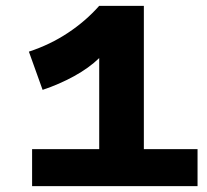

<svg xmlns="http://www.w3.org/2000/svg" viewBox="-20 -638 711 658"><path d="M657 -127V0H90V-127H320V-439Q285 -405 234 -377Q183 -349 126 -330L79 -461Q152 -485 213 -525.5Q274 -566 320 -618H473V-127Z"/></svg>

Font: BioRhyme Expanded ExtraBold
Style: Regular
Weight: 800
Width: 7
Designer: Aoife Mooney
Foundry: Aoife Mooney Type
Version: Version 1.001